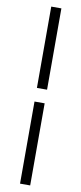

<svg xmlns="http://www.w3.org/2000/svg" viewBox="-118 -876 505 1193"><g transform="rotate(10 134.5 -279.5)"><path d="M103 -325H167V-838H103ZM103 279H167V-239H103Z"/></g></svg>

Font: Noto Sans T Chinese Regular
Style: Regular
Weight: 400
Designer: Ryoko NISHIZUKA (kana & ideographs); Paul D. Hunt (Latin, Greek & Cyrillic); Wenlong ZHANG (bopomofo); Sandoll Communica
Foundry: Adobe Systems Incorporated
Version: Version 1.000;PS 1;hotconv 1.0.78;makeotf.lib2.5.61930